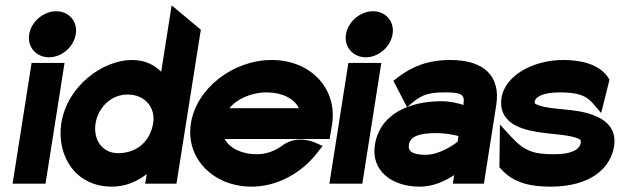

<svg xmlns="http://www.w3.org/2000/svg" viewBox="-20 -686 2315 717"><path d="M89 -558C81 -510 116 -472 163 -472C210 -472 255 -510 263 -558C271 -606 237 -644 190 -644C143 -644 97 -606 89 -558ZM27 0H150L221 -451H98Z M209 -226C191 -110 257 11 398 11C448 11 492 -8 528 -36L522 0H639L730 -575L621 -666L582 -418C556 -444 521 -462 473 -462C365 -462 231 -366 209 -226ZM337 -226C346 -282 393 -333 456 -333C525 -333 561 -281 552 -226C541 -159 492 -114 421 -114C362 -114 327 -164 337 -226Z M693 -226C672 -95 776 11 920 11C1015 11 1107 -40 1165 -116L1185 -141L1160 -152C1160 -152 1093 -186 1035 -143C1007 -122 974 -110 939 -110C882 -110 837 -133 819 -167H1211L1220 -221C1241 -355 1140 -462 995 -462C851 -462 714 -357 693 -226ZM837 -282C864 -316 918 -341 976 -341C1034 -341 1080 -317 1096 -282Z M1272 -558C1264 -510 1299 -472 1346 -472C1393 -472 1438 -510 1446 -558C1454 -606 1420 -644 1373 -644C1326 -644 1280 -606 1272 -558ZM1210 0H1333L1404 -451H1281Z M1380 -145C1365 -49 1442 11 1548 11C1598 11 1642 -10 1676 -32L1671 0H1787L1833 -292C1851 -404 1785 -462 1662 -462C1577 -462 1519 -437 1468 -399L1449 -384L1500 -286L1524 -306C1559 -334 1586 -341 1643 -341C1703 -341 1716 -333 1711 -299V-294C1692 -300 1662 -308 1629 -308C1516 -308 1399 -265 1380 -145ZM1507 -146C1512 -177 1546 -189 1610 -189C1641 -189 1673 -183 1692 -178L1689 -157C1672 -143 1620 -108 1570 -108C1521 -108 1503 -120 1507 -146Z M1853 -322C1839 -234 1915 -205 1982 -194C2032 -185 2094 -184 2130 -172C2148 -166 2150 -163 2149 -154C2145 -127 2115 -110 2049 -110C1972 -110 1939 -122 1891 -173L1847 -221L1845 -61L1851 -55C1899 0 1968 11 2036 11C2184 11 2260 -57 2273 -139C2284 -206 2241 -240 2193 -257C2132 -281 2043 -275 1994 -292C1976 -298 1976 -300 1977 -307C1980 -325 2009 -341 2070 -341C2141 -341 2170 -328 2194 -300L2225 -264L2256 -388L2252 -395C2218 -448 2146 -462 2084 -462C1968 -462 1866 -402 1853 -322Z"/></svg>

Font: Charger Pro
Style: UltraNarObl
Weight: 900
Designer: Jasper
Foundry: Cannot Into Space Fonts
Version: Version 1.09